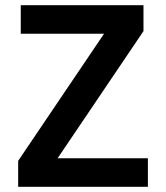

<svg xmlns="http://www.w3.org/2000/svg" viewBox="-20 -720 640 740"><path d="M50 0H550V-110H202L533 -600V-700H60V-590H381L50 -100Z"/></svg>

Font: CommitMonoV142 ExtLt
Style: Regular
Weight: 200
Monospace: yes
Designer: Eigil Nikolajsen
Foundry: Eigil Nikolajsen
Version: Version 1.142